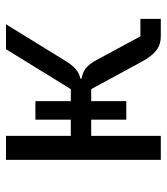

<svg xmlns="http://www.w3.org/2000/svg" viewBox="22 -578 556 640"><g transform="rotate(-90 300.0 -258.0)"><path d="M221 -115H283V-232H323L414 -64C440 -16 465 0 499 0H557V-68H499L420 -214C402 -248 384 -260 358 -264V-268C382 -274 397 -285 419 -321L539 -516H456L323 -300H283V-418H221V-300H167V-516H87V0H167V-232H221Z"/></g></svg>

Font: IBM Plex Mono
Style: Regular
Weight: 400
Monospace: yes
Designer: Mike Abbink, Paul van der Laan, Pieter van Rosmalen
Foundry: Bold Monday
Version: Version 2.004